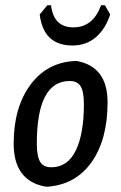

<svg xmlns="http://www.w3.org/2000/svg" viewBox="-20 -701 460 730"><path d="M379 -681 399 -646Q381 -591 344.5 -559.5Q308 -528 256 -528Q145 -528 131 -646L160 -681H174Q184 -597 259 -597Q334 -597 364 -681ZM263 -469H273Q389 -447 389 -312Q389 -171 328.5 -85Q268 1 160 9L150 8Q32 -15 32 -155Q32 -291 94.5 -377Q157 -463 263 -469ZM245 -393Q120 -393 120 -155Q120 -107 132.5 -86Q145 -65 175 -65Q237 -65 268 -128.5Q299 -192 299 -305Q299 -353 286.5 -373Q274 -393 245 -393Z"/></svg>

Font: Alegreya Sans SC Medium
Style: Italic
Weight: 500
Italic angle: -7°
Designer: Juan Pablo del Peral
Foundry: Huerta Tipografica
Version: Version 2.007